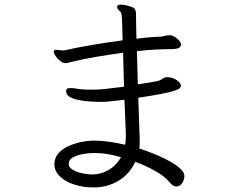

<svg xmlns="http://www.w3.org/2000/svg" viewBox="-20 -786 1040 833"><path d="M383 27Q340 27 301.5 14.5Q263 2 239.5 -21Q216 -44 216 -73V-76Q217 -103 235 -122.5Q253 -142 280 -153.5Q307 -165 335 -170.5Q363 -176 384 -176Q419 -176 454 -171Q489 -166 523 -158Q526 -175 526 -194V-207L520 -353Q497 -350 478 -348.5Q459 -347 445 -345Q441 -345 437 -344.5Q433 -344 429 -344H409Q395 -344 371.5 -345.5Q348 -347 324 -351.5Q300 -356 283.5 -365Q267 -374 267 -390Q267 -398 271 -401Q275 -404 286 -404Q298 -404 308 -402Q333 -397 373 -397Q387 -397 402.5 -397.5Q418 -398 444.5 -401Q471 -404 518 -410Q517 -449 516 -486Q515 -523 514 -557Q453 -549 395 -539Q337 -529 293 -518Q286 -517 279 -514.5Q272 -512 265 -512Q253 -512 241 -521.5Q229 -531 221 -543Q213 -555 213 -562Q213 -566 217 -569Q219 -570 224 -570Q230 -570 238 -568.5Q246 -567 251 -567Q255 -567 259 -567.5Q263 -568 267 -569Q310 -579 376.5 -590.5Q443 -602 512 -611Q511 -660 510 -685.5Q509 -711 507.5 -721.5Q506 -732 502 -735Q498 -740 493 -745Q488 -750 488 -756V-757Q489 -766 504 -766Q510 -766 516.5 -765Q523 -764 527 -763Q558 -756 564 -748Q570 -740 570 -726V-721Q570 -715 570.5 -687Q571 -659 572 -618Q595 -621 615.5 -623Q636 -625 654 -626Q661 -626 667 -626.5Q673 -627 678 -627Q688 -628 696 -630.5Q704 -633 714 -633H719Q731 -632 746.5 -620Q762 -608 765 -596V-592Q765 -582 754.5 -577.5Q744 -573 727 -573Q694 -573 654.5 -571Q615 -569 574 -564L578 -420Q615 -426 640 -430Q665 -434 672 -437Q683 -442 687.5 -446Q692 -450 702 -451H706Q727 -451 743.5 -440.5Q760 -430 764 -419Q764 -418 764.5 -416.5Q765 -415 765 -413Q765 -409 760.5 -404Q756 -399 739 -393Q722 -387 684 -379.5Q646 -372 580 -362Q582 -312 583 -271Q584 -230 585 -210Q586 -203 586 -195.5Q586 -188 586 -180Q586 -170 586 -160.5Q586 -151 584 -142Q596 -138 619.5 -129.5Q643 -121 670.5 -109Q698 -97 723 -82.5Q748 -68 764 -52.5Q780 -37 780 -22Q780 -7 770.5 8Q761 23 745 23Q739 23 732 19.5Q725 16 717 6Q695 -21 653 -44.5Q611 -68 567 -84Q543 -33 498.5 -4.5Q454 24 398 27ZM385 -122Q364 -122 339 -117.5Q314 -113 296 -103Q278 -93 278 -76Q278 -60 295.5 -49.5Q313 -39 337.5 -34Q362 -29 381 -29Q385 -29 388.5 -29.5Q392 -30 395 -30Q430 -34 459 -53.5Q488 -73 505 -104Q474 -113 447.5 -117.5Q421 -122 394 -122Z"/></svg>

Font: QiushuiShotai Bright
Style: Regular
Weight: 400
Designer: Christian Thalmann (Catharsis Fonts)
Version: Version 1.250;